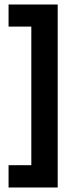

<svg xmlns="http://www.w3.org/2000/svg" viewBox="-20 -714 330 852"><path d="M236 118H119V-680H236ZM236 118H18V19H236ZM236 -596H18V-694H236Z"/></svg>

Font: Bricolage Grotesque 72pt SemiBold
Style: Regular
Weight: 600
Version: Version 1.001;gftools[0.9.33.dev8+g029e19f]